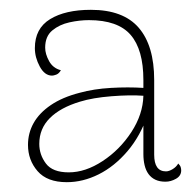

<svg xmlns="http://www.w3.org/2000/svg" viewBox="-20 -728 398 391"><path d="M317 -358Q305 -358 296.5 -362Q288 -366 282.5 -373.5Q277 -381 274.5 -391.5Q272 -402 272 -414V-503L281 -495Q266 -451 239.5 -420Q213 -389 181 -373Q149 -357 116 -357Q76 -357 56.5 -379.5Q37 -402 37 -433Q37 -457 48.5 -477.5Q60 -498 83.5 -514Q107 -530 142 -539Q171 -547 206 -549Q241 -551 272 -549V-565Q272 -627 246 -657Q220 -687 161 -687Q142 -687 121.5 -682.5Q101 -678 86.5 -666Q72 -654 72 -631Q72 -618 80 -603.5Q88 -589 104 -585Q100 -578 94.5 -576Q89 -574 86 -574Q71 -574 61 -592.5Q51 -611 51 -630Q51 -670 82 -689Q113 -708 165 -708Q231 -708 262.5 -671.5Q294 -635 294 -565V-413Q294 -379 318 -379Q324 -379 331.5 -383.5Q339 -388 343 -395Q347 -391 348 -387.5Q349 -384 349 -381Q349 -370 338.5 -364Q328 -358 317 -358ZM120 -377Q154 -377 189 -400Q224 -423 247.5 -459Q271 -495 272 -533Q245 -535 207 -532Q169 -529 143 -521Q103 -509 81.5 -487.5Q60 -466 60 -435Q60 -413 73.5 -395Q87 -377 120 -377Z"/></svg>

Font: Arima Thin
Style: Regular
Weight: 100
Designer: Joana Correia and Natanael Gama
Foundry: NDISCOVER
Version: Version 1.101;gftools[0.9.23]